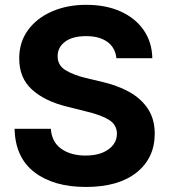

<svg xmlns="http://www.w3.org/2000/svg" viewBox="-20 -757 695 788"><path d="M457.7 -518.1Q453.5 -561.1 421 -584.9Q388.5 -608.7 333.5 -608.7Q277 -608.7 246.8 -585.6Q216.6 -562.5 216.6 -527.3Q215.9 -488.3 250.2 -468.2Q284.4 -448.2 331.7 -437.1L397 -421.5Q460.2 -407.3 509.4 -380.3Q558.6 -353.3 586.8 -310.9Q615.1 -268.5 615.1 -207.7Q614.7 -108 540.3 -48.8Q465.9 10.3 332.7 10.3Q200.3 10.3 121.4 -50.1Q42.6 -110.4 39.8 -228.3H188.6Q192.5 -173.7 231.7 -146.1Q271 -118.6 331 -118.6Q389.6 -118.6 424.5 -143.5Q459.5 -168.3 459.9 -208.1Q459.5 -245 427.6 -264.9Q395.6 -284.8 336.3 -299L257.1 -318.9Q165.1 -340.9 111.9 -388.8Q58.6 -436.8 58.9 -517Q58.6 -583.1 94.3 -632.6Q130 -682.2 192.5 -709.7Q255 -737.2 334.5 -737.2Q415.5 -737.2 476 -709.5Q536.6 -681.8 570.3 -632.5Q604 -583.1 605.1 -518.1Z"/></svg>

Font: Inter UI
Style: Bold
Weight: 700
Designer: Rasmus Andersson
Foundry: rsms
Version: 3.2;8d6f07862